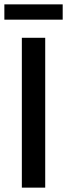

<svg xmlns="http://www.w3.org/2000/svg" viewBox="-27 -859 307 879"><path d="M73 0V-686H180V0ZM-7 -769V-839H260V-769Z"/></svg>

Font: Archivo SemiCondensed Medium
Style: Regular
Weight: 500
Width: 4
Designer: Hector Gatti
Foundry: Omnibus-Type
Version: Version 2.001